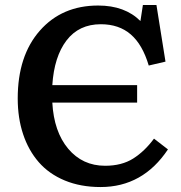

<svg xmlns="http://www.w3.org/2000/svg" viewBox="-20 -734 724 767"><path d="M381.8 13.2Q302.2 13.2 239 -12.9Q175.8 -39.1 134.8 -86.2Q93.8 -133.3 72.3 -198Q50.8 -262.7 50.8 -340.8Q50.8 -511.2 139.2 -611.6Q227.5 -711.9 372.1 -711.9Q479 -711.9 541 -649.9L550.8 -713.9H605L641.1 -487.8L574.2 -472.2Q549.3 -556.2 502.2 -596.7Q455.1 -637.2 382.8 -637.2Q295.4 -637.2 245.8 -572.5Q196.3 -507.8 189 -394H527.8V-324.2H189Q195.3 -208 252.4 -139.9Q309.6 -71.8 399.9 -71.8Q466.3 -71.8 512 -100.6Q557.6 -129.4 595.2 -180.2L650.9 -137.2Q550.8 13.2 381.8 13.2Z"/></svg>

Font: Literata Book SemiBold
Style: Regular
Weight: 600
Designer: Latin by Veronika Burian and Jose Scaglione. Greek by Irene Vlachou. Cyrillic by Vera Evstafieva
Foundry: TypeTogether
Version: Version 2.003;PS 002.003;hotconv 1.0.88;makeotf.lib2.5.64775